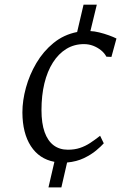

<svg xmlns="http://www.w3.org/2000/svg" viewBox="-20 -702 582 840"><path d="M192 118 218 6Q151.5 -6.5 115 -62.8Q78.5 -119 78 -210Q78 -262 93.5 -318.5Q109 -375 139.2 -426.2Q169.5 -477.5 214.2 -514Q259 -550.5 317.5 -562L345.5 -681.5H403.5L375.5 -566Q392.5 -565.5 414 -560.2Q435.5 -555 456.2 -547.5Q477 -540 489.5 -533.5L467.5 -453L445.5 -454Q437 -470 421.8 -482.2Q406.5 -494.5 387.5 -501.8Q368.5 -509 347 -509Q304.5 -509 270.2 -488Q236 -467 211.5 -428.5Q187 -390 174.2 -337.2Q161.5 -284.5 161.5 -220.5Q161.5 -162.5 175.2 -124Q189 -85.5 214.8 -66.2Q240.5 -47 277 -47Q306.5 -47 329.8 -54.8Q353 -62.5 374 -76.2Q395 -90 418 -108L434 -75Q422.5 -62 400.8 -43.8Q379 -25.5 347.2 -10.2Q315.5 5 273.5 9L248.5 118Z"/></svg>

Font: Merriweather 20pt Light
Style: Italic
Weight: 300
Italic angle: -7.8°
Version: Version 2.101